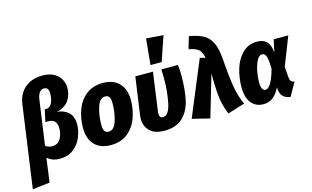

<svg xmlns="http://www.w3.org/2000/svg" viewBox="-144 -1188 2859 1758"><g transform="rotate(-15 1286.0 -309.0)"><path d="M83 -553Q97 -652 162.5 -706Q228 -760 327 -760Q417 -760 468.5 -712Q520 -664 520 -590Q520 -526 485.5 -474.5Q451 -423 371 -404Q433 -400 476.5 -362Q520 -324 520 -247Q520 -188 495.5 -127Q471 -66 418.5 -24Q366 18 287 18Q214 18 169 -24L138 204L-26 224ZM353 -252Q353 -341 272 -341H244L269 -455H283Q319 -455 337 -493.5Q355 -532 355 -581Q355 -642 312 -642Q257 -642 244 -551L185 -132Q211 -111 250 -111Q302 -111 327.5 -154.5Q353 -198 353 -252Z M563 -201Q563 -291 592.5 -371Q622 -451 685.5 -501Q749 -551 845 -551Q943 -551 998 -493.5Q1053 -436 1053 -331Q1052 -241 1022.5 -161.5Q993 -82 929.5 -32Q866 18 770 18Q672 18 617.5 -39Q563 -96 563 -201ZM883 -350Q883 -391 871 -408.5Q859 -426 833 -426Q780 -426 756 -348Q732 -270 732 -183Q732 -142 744.5 -124Q757 -106 782 -106Q835 -106 859 -184.5Q883 -263 883 -350Z M1558 -431Q1558 -293 1535.5 -195.5Q1513 -98 1451 -40Q1389 18 1277 18Q1186 18 1140.5 -28Q1095 -74 1095 -142Q1095 -152 1097 -170L1148 -532H1315L1265 -169Q1263 -153 1263 -147Q1263 -106 1296 -106Q1352 -106 1374.5 -212.5Q1397 -319 1397 -444Q1397 -490 1394 -532H1552Q1558 -484 1558 -431ZM1495 -830 1415 -596H1309L1333 -842Z M1963 -477Q1977 -290 1994 -198Q2011 -106 2046 -34L1883 17Q1861 -39 1850 -85Q1839 -131 1833.5 -198.5Q1828 -266 1828 -377L1712 18L1546 -23L1762 -543L1814 -530Q1805 -569 1792 -590.5Q1779 -612 1754 -624.5Q1729 -637 1683 -646L1717 -761Q1802 -746 1851.5 -718.5Q1901 -691 1928.5 -634.5Q1956 -578 1963 -477Z M2434 -413 2460 -532H2598L2492 -261L2500 -160Q2502 -136 2512.5 -124Q2523 -112 2543 -108L2473 18Q2383 6 2376 -78L2375 -100Q2345 -40 2307.5 -11Q2270 18 2217 18Q2145 18 2103 -34Q2061 -86 2061 -184Q2061 -272 2086 -356Q2111 -440 2166.5 -495.5Q2222 -551 2307 -551Q2367 -551 2398.5 -515.5Q2430 -480 2434 -413ZM2228 -189Q2228 -145 2238.5 -125Q2249 -105 2269 -105Q2323 -105 2371 -276Q2370 -361 2358.5 -394Q2347 -427 2320 -427Q2291 -427 2270 -385.5Q2249 -344 2238.5 -288Q2228 -232 2228 -189Z"/></g></svg>

Font: Fira Sans Condensed ExtraBold
Style: Italic
Weight: 800
Width: 3
Italic angle: -8°
Designer: bBox Type GmbH & Carrois Corporate GbR & Edenspiekermann AG
Foundry: bBox Type GmbH & Carrois Corporate GbR & Edenspiekermann AG
Version: Version 4.301